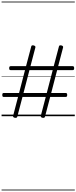

<svg xmlns="http://www.w3.org/2000/svg" viewBox="-20 -1468 965 2426"><path d="M166 20Q140 14 146 -6L208 -243H28Q17 -243 13 -249Q9 -255 9 -268Q9 -282 13 -287.5Q17 -293 28 -293H221L296 -582H115Q105 -582 100.5 -587.5Q96 -593 96 -606Q96 -620 100.5 -626Q105 -632 115 -632H309L375 -882Q379 -900 406 -894Q432 -887 427 -868L365 -632H659L725 -882Q729 -900 756 -894Q782 -887 777 -868L715 -632H898Q908 -632 912.5 -626Q917 -620 917 -606Q917 -593 912.5 -587.5Q908 -582 898 -582H702L627 -293H810Q820 -293 824.5 -287.5Q829 -282 829 -268Q829 -255 824.5 -249Q820 -243 810 -243H614L548 8Q543 25 516 20Q503 17 498 10.5Q493 4 496 -6L558 -243H264L198 8Q193 25 166 20ZM277 -293H571L646 -582H352ZM0 928H925V938H0ZM0 -20H925V0H0ZM0 -505H925V-500H0ZM0 -1448H925V-1438H0Z"/></svg>

Font: Playwrite ID Guides
Style: Regular
Weight: 400
Designer: Veronika Burian, José Scaglione
Foundry: TypeTogether
Version: Version 1.003